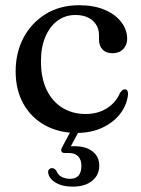

<svg xmlns="http://www.w3.org/2000/svg" viewBox="-20 -498 542 736"><path d="M467.5 -349Q467.5 -325.5 452.2 -309.8Q437 -294 411.5 -294Q386.5 -294 373 -308.2Q359.5 -322.5 359.5 -346.5V-362.5Q359.5 -397.5 335.2 -419Q311 -440.5 268.5 -440.5Q230.5 -440.5 200.8 -418.8Q171 -397 154 -357.2Q137 -317.5 137 -263.5Q137 -198.5 159 -153.2Q181 -108 219.8 -84.5Q258.5 -61 308 -61Q355.5 -61 390.2 -83.2Q425 -105.5 440 -142Q446 -150 450 -153Q454 -156 459 -155.5Q465.5 -155.5 468.2 -150.2Q471 -145 471 -137.5Q467 -96 441 -62.2Q415 -28.5 372.2 -8.5Q329.5 11.5 274.5 11.5Q205.5 11.5 152.5 -17.8Q99.5 -47 69.8 -100Q40 -153 40 -225Q40 -296.5 70.2 -353.5Q100.5 -410.5 155.2 -444.2Q210 -478 283.5 -478Q340.5 -478 381.8 -460.2Q423 -442.5 445.2 -413Q467.5 -383.5 467.5 -349ZM256.5 -5.5H288L247.5 70.5L228.5 64.5Q236.5 63.5 245 63Q253.5 62.5 265.5 62.5Q310 62.5 335.2 82.8Q360.5 103 360.5 137Q360.5 173 333.2 195.2Q306 217.5 258.5 217.5Q218.5 217.5 192.8 201.8Q167 186 164.5 163Q164 155.5 168.2 151.2Q172.5 147 178 146.5Q183.5 146 187.8 148.8Q192 151.5 195.5 155.5Q202 173 216.8 180.2Q231.5 187.5 249 187.5Q292 187.5 292 137Q292 115 280 101.8Q268 88.5 245 88.5H228.5Q218.5 88.5 215.8 82.5Q213 76.5 217 68.5Z"/></svg>

Font: Fraunces 24pt
Style: Regular
Weight: 400
Version: Version 1.000;[b76b70a41]